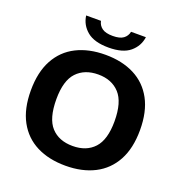

<svg xmlns="http://www.w3.org/2000/svg" viewBox="-163 -1085 1167 1235"><g transform="rotate(20 420.0 -467.0)"><path d="M420 9.5Q306 9.5 222 -33Q138 -75.5 92 -160Q46 -244.5 46 -370Q46 -495.5 92 -580Q138 -664.5 222 -707Q306 -749.5 420 -749.5Q534 -749.5 618 -706.8Q702 -664 747.8 -579.5Q793.5 -495 793.5 -370Q793.5 -245 747.5 -160.5Q701.5 -76 617.5 -33.2Q533.5 9.5 420 9.5ZM420 -125.5Q514 -125.5 567 -183.2Q620 -241 620 -366.5Q620 -497.5 566.2 -556Q512.5 -614.5 420 -614.5Q327 -614.5 273.2 -557.5Q219.5 -500.5 219.5 -373.5Q219.5 -241.5 272.5 -183.5Q325.5 -125.5 420 -125.5ZM420.5 -799.5Q323 -799.5 273.5 -840.5Q224 -881.5 215.5 -944.5H317Q323 -914.5 347.2 -896.8Q371.5 -879 420.5 -879Q469.5 -879 493.2 -896.8Q517 -914.5 523 -944.5H624.5Q616 -881.5 567 -840.5Q518 -799.5 420.5 -799.5Z"/></g></svg>

Font: Encode Sans SmExp
Style: Bold
Weight: 700
Width: 6
Designer: Multiple Designers
Foundry: Impallari Type
Version: Version 3.002; ttfautohint (v1.8.3) -l 8 -r 50 -G 200 -x 14 